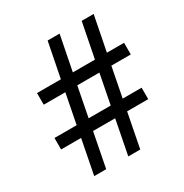

<svg xmlns="http://www.w3.org/2000/svg" viewBox="-165 -841 930 970"><g transform="rotate(-30 300.0 -355.5)"><path d="M229 -267.1H357.9L391.6 -439.9H262.7ZM29.8 -200.2V-267.1H159.2L192.9 -439.9H66.9V-507.8H206.1L246.1 -710.9H315.9L275.9 -507.8H404.8L444.8 -710.9H514.6L474.6 -507.8H574.7V-439.9H461.4L427.7 -267.1H538.1V-200.2H415L376 0H306.2L345.2 -200.2H216.3L177.2 0H107.4L146.5 -200.2Z"/></g></svg>

Font: RobotoMono-Regular
Style: Regular
Weight: 400
Designer: Google
Version: Version 2.000985; 2015; ttfautohint (v1.3)